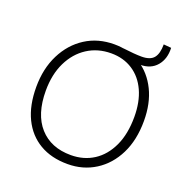

<svg xmlns="http://www.w3.org/2000/svg" viewBox="-143 -947 1053 1087"><g transform="rotate(20 383.5 -403.5)"><path d="M379 8Q281 8 210.5 -33.5Q140 -75 102 -153Q64 -231 64 -342Q64 -453 107 -538.5Q150 -624 225 -672Q300 -720 398 -720Q489 -720 557.5 -676Q626 -632 664.5 -553.5Q703 -475 703 -369Q703 -254 661 -169.5Q619 -85 545.5 -38.5Q472 8 379 8ZM379 -46Q457 -46 516.5 -84.5Q576 -123 610 -196Q644 -269 644 -372Q644 -462 614 -528Q584 -594 528.5 -630Q473 -666 399 -666Q318 -666 255.5 -625.5Q193 -585 157.5 -512Q122 -439 122 -341Q122 -199 190.5 -122.5Q259 -46 379 -46ZM565 -707Q617 -707 638.5 -733Q660 -759 660 -815L706 -811Q709 -745 673.5 -703Q638 -661 574 -661H486L452 -716Q525 -707 565 -707Z"/></g></svg>

Font: Livvic Light
Style: Regular
Weight: 300
Designer: Jacques Le Bailly, Baron von Fonthausen
Version: Version 1.001; ttfautohint (v1.8.2)